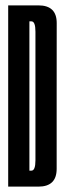

<svg xmlns="http://www.w3.org/2000/svg" viewBox="-20 -695 242 715"><path d="M10.5 0H123Q191 0 191 -66.2Q191 -132.5 191 -337.5Q191 -542.5 191.2 -608.8Q191.5 -675 123 -675H10.5ZM89.5 -59.5V-615.5H97Q112 -615.5 112 -577Q112 -538.5 112 -337.5Q112 -137 112 -98.2Q112 -59.5 97 -59.5Z"/></svg>

Font: Anybody UltraCondensed
Style: Regular
Weight: 400
Width: 1
Version: Version 1.113;gftools[0.9.25]